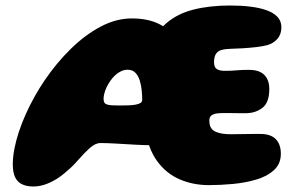

<svg xmlns="http://www.w3.org/2000/svg" viewBox="-20 -666 1088 698"><path d="M101 12Q77.5 12 60.8 4.2Q44 -3.5 35.2 -21.2Q26.5 -39 26.5 -68.5Q26.5 -94.5 32.2 -124.5Q38 -154.5 48.5 -186.5Q59 -218.5 73.8 -251.2Q88.5 -284 106 -315.2Q123.5 -346.5 143 -375Q185.5 -437.5 237.2 -488.2Q289 -539 345.5 -569Q402 -599 459 -599Q518.5 -599 559.5 -578.2Q600.5 -557.5 626.5 -520.8Q652.5 -484 666.5 -435.5Q680.5 -387 685.8 -330.2Q691 -273.5 691 -213Q691 -194.5 676.8 -177.5Q662.5 -160.5 628.8 -149.2Q595 -138 536 -138Q504.5 -138 468.2 -140.2Q432 -142.5 399 -144.2Q366 -146 345 -146Q326.5 -146 306 -127.5Q285.5 -109 265 -85.2Q244.5 -61.5 224.5 -45Q203 -25.5 181.8 -13Q160.5 -0.5 140.5 5.8Q120.5 12 101 12ZM414 -282.5Q431 -282.5 446 -283Q461 -283.5 472.5 -285.5Q484 -287.5 490.5 -291.5Q497 -295.5 497 -303Q497 -318 495.2 -336.8Q493.5 -355.5 488.2 -372.8Q483 -390 472.5 -401.2Q462 -412.5 444 -412.5Q432 -412.5 420.5 -407.2Q409 -402 399.2 -393Q389.5 -384 381.8 -373Q374 -362 368.2 -350.2Q362.5 -338.5 359.5 -327.2Q356.5 -316 356.5 -307Q356.5 -298.5 359.2 -293.5Q362 -288.5 368.8 -286.2Q375.5 -284 386.5 -283.2Q397.5 -282.5 414 -282.5ZM739.5 7Q682 7 633.2 -14Q584.5 -35 551.5 -80Q518.5 -125 508 -197Q506.5 -211.5 505 -227.2Q503.5 -243 502.5 -260Q501.5 -277 501 -294.5Q500.5 -312 500.5 -331Q500.5 -423.5 522 -484.8Q543.5 -546 584.2 -581.2Q625 -616.5 683.8 -631.2Q742.5 -646 817 -646Q855.5 -646 889.2 -642Q923 -638 948.5 -629Q974 -620 988.5 -604.8Q1003 -589.5 1003 -567Q1003 -541 988.2 -524.5Q973.5 -508 952 -502Q935.5 -497.5 911.5 -494.8Q887.5 -492 862.5 -490.5Q837.5 -489 817 -488.5Q799.5 -488 787.8 -485Q776 -482 769.8 -475.8Q763.5 -469.5 760.8 -460.5Q758 -451.5 758 -440Q758 -431 761 -423.8Q764 -416.5 772.8 -412.5Q781.5 -408.5 798 -408.5Q810 -408.5 821 -409Q832 -409.5 842.8 -410.5Q853.5 -411.5 864.2 -411.8Q875 -412 885.5 -412Q922.5 -412 940.8 -393.8Q959 -375.5 959 -342.5Q959 -293 933.8 -273.8Q908.5 -254.5 874 -254.5Q862 -254.5 850.2 -254.5Q838.5 -254.5 828 -254.8Q817.5 -255 807.8 -255Q798 -255 790 -255Q771 -255 760.2 -251.8Q749.5 -248.5 745.2 -242.8Q741 -237 741 -227.5Q741 -218 743.2 -210Q745.5 -202 751 -196Q756.5 -190 765.8 -186.2Q775 -182.5 788.2 -180.2Q801.5 -178 820 -178Q838.5 -178 858.2 -178.5Q878 -179 896 -179Q914 -179 926.5 -179Q964.5 -179 982.8 -160Q1001 -141 1001 -107Q1001 -70.5 976.2 -47.8Q951.5 -25 911.8 -13.2Q872 -1.5 826.2 2.8Q780.5 7 739.5 7Z"/></svg>

Font: Gluten ExtraBold
Style: Regular
Weight: 800
Designer: Tyler Finck
Foundry: Etcetera Type Company
Version: Version 1.300